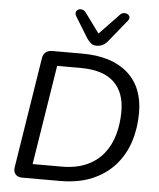

<svg xmlns="http://www.w3.org/2000/svg" viewBox="-61 -998 870 1051"><g transform="rotate(5 373.5 -473.0)"><path d="M101 0Q76 0 63.5 -14.5Q51 -29 55 -54L151 -659Q154 -682 168 -693.5Q182 -705 205 -705H369Q531 -705 619 -627.5Q707 -550 707 -409Q707 -324 683 -250Q659 -176 609.5 -120Q560 -64 485 -32Q410 0 307 0ZM151 -79H309Q390 -79 447 -104.5Q504 -130 540 -175Q576 -220 593 -280Q610 -340 610 -408Q610 -514 549.5 -570Q489 -626 369 -626H238ZM443 -755Q425 -755 412.5 -764.5Q400 -774 389 -791L319 -905Q311 -919 314 -928.5Q317 -938 326.5 -943Q336 -948 348 -945Q360 -942 369 -930L448 -822L556 -935Q566 -945 577.5 -946Q589 -947 598 -941.5Q607 -936 609 -926.5Q611 -917 602 -906L507 -789Q493 -771 478 -763Q463 -755 443 -755Z"/></g></svg>

Font: Nunito Medium
Style: Italic
Weight: 500
Designer: Vernon Adams
Foundry: Vernon Adams
Version: Version 3.601